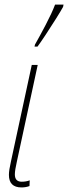

<svg xmlns="http://www.w3.org/2000/svg" viewBox="-20 -810 298 840"><path d="M74 10Q93 10 109 4L110 -21Q94 -15 75 -15Q45 -15 45 -47Q45 -65 54 -104L145 -526H119L28 -104Q19 -65 19 -45Q19 10 74 10ZM131 -606H144Q156 -622 179.5 -657.5Q203 -693 225.5 -729Q248 -765 256 -780L258 -790H221Q207 -753 180 -701.5Q153 -650 133 -615Z"/></svg>

Font: Noto Sans Display Condensed Thin
Style: Italic
Weight: 250
Width: 3
Italic angle: -12°
Designer: Monotype Design Team
Foundry: Monotype Imaging Inc.
Version: Version 1.900